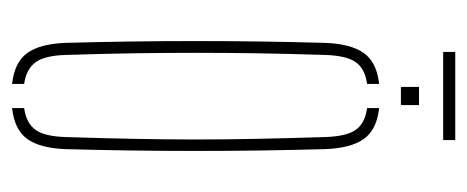

<svg xmlns="http://www.w3.org/2000/svg" viewBox="-248 -522 774 318"><g transform="rotate(90 139.0 -363.0)"><path d="M51 -85Q45 -299.5 51 -514Q52.5 -557 67.8 -578.5Q83 -600 119 -604V-584Q93.5 -580.5 82.8 -565Q72 -549.5 71 -514Q69 -450.5 68.2 -399Q67.5 -347.5 67.5 -299.5Q67.5 -251.5 68.2 -200Q69 -148.5 71 -85Q72 -50 83.2 -34.8Q94.5 -19.5 119 -16V4Q83 0 67.8 -21.2Q52.5 -42.5 51 -85ZM159 4V-16Q184 -19.5 195 -34.8Q206 -50 207 -85Q209 -148.5 210 -200Q211 -251.5 211 -299.5Q211 -347.5 210 -399Q209 -450.5 207 -514Q206 -549.5 195.2 -565Q184.5 -580.5 159 -584V-604Q195 -600 210.2 -578.5Q225.5 -557 227 -514Q233 -299.5 227 -85Q225.5 -42.5 210.2 -21.2Q195 0 159 4ZM124 -640V-670H154V-640ZM66 -730H212V-710H66Z"/></g></svg>

Font: Big Shoulders Stencil Display Thin
Style: Regular
Weight: 100
Designer: Patric King
Foundry: XO Type Co
Version: Version 1.000